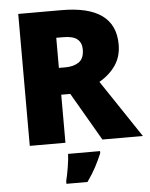

<svg xmlns="http://www.w3.org/2000/svg" viewBox="-61 -764 811 1035"><g transform="rotate(-5 344.5 -246.5)"><path d="M311 -714Q602 -714 602 -503Q602 -438 569.5 -390.5Q537 -343 481 -311L689 0H470L319 -260H270V0H77V-714ZM308 -568H270V-405H306Q350 -405 378.5 -424.5Q407 -444 407 -494Q407 -529 384 -548.5Q361 -568 308 -568ZM452 72Q435 112 417 146Q399 180 370 221H256V207Q264 175 271 132Q278 89 279 61H452Z"/></g></svg>

Font: Noto Sans Black
Style: Regular
Weight: 900
Designer: Monotype Design Team
Foundry: Monotype Imaging Inc.
Version: Version 2.007